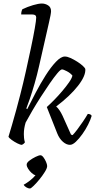

<svg xmlns="http://www.w3.org/2000/svg" viewBox="-20 -820 560 1087"><path d="M104 0Q95 0 78 -8.5Q61 -17 46 -28Q31 -39 28 -46Q35 -68 47 -109.5Q59 -151 72 -198Q85 -245 95 -285Q111 -347 126.5 -416.5Q142 -486 155.5 -550Q169 -614 177 -660Q185 -706 185 -721Q185 -738 163 -738H100Q100 -756 107 -768Q137 -782 167.5 -791Q198 -800 217 -800Q236 -800 252.5 -789.5Q269 -779 269 -757Q269 -742 257 -691L201 -445Q190 -396 176 -347.5Q162 -299 149 -261Q136 -223 129 -206L134 -202Q155 -244 182 -295.5Q209 -347 238.5 -393.5Q268 -440 296.5 -470Q325 -500 347 -500Q361 -500 379.5 -491.5Q398 -483 417 -471Q436 -459 448.5 -447.5Q461 -436 463 -429Q466 -391 421.5 -334Q377 -277 298 -217Q307 -210 316.5 -196Q326 -182 334 -165L382 -58L391 -55Q401 -65 417 -86Q433 -107 449.5 -131.5Q466 -156 477 -175Q494 -175 499 -164Q493 -143 479 -115Q465 -87 446.5 -61Q428 -35 409.5 -17.5Q391 0 376 0Q356 0 336 -17.5Q316 -35 304 -65L245 -214Q264 -231 287.5 -255Q311 -279 333 -305Q355 -331 371 -354Q387 -377 390 -392Q379 -406 359 -416.5Q339 -427 331 -427Q323 -427 304.5 -405Q286 -383 261.5 -347.5Q237 -312 211 -271.5Q185 -231 162.5 -192.5Q140 -154 125 -126Q120 -109 117.5 -93.5Q115 -78 115 -61Q115 -51 116 -39.5Q117 -28 121 -14Q119 -11 115.5 -7.5Q112 -4 104 0ZM150 247Q139 247 128 240Q117 233 114 226Q132 216 150.5 201.5Q169 187 181 172Q171 170 159.5 159.5Q148 149 139.5 136Q131 123 131 112Q131 101 147 89Q163 77 181.5 68Q200 59 209 59Q217 59 225.5 70Q234 81 240.5 96Q247 111 247 120Q247 132 234 153Q221 174 203.5 195.5Q186 217 170.5 232Q155 247 150 247Z"/></svg>

Font: Texturina Extralight
Style: Italic
Weight: 200
Italic angle: -11°
Designer: Guillermo Torres Carreño
Foundry: Omnibus-Type
Version: Version 1.002; ttfautohint (v1.8.3)